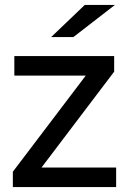

<svg xmlns="http://www.w3.org/2000/svg" viewBox="-20 -757 522 777"><path d="M450 -79H148L442 -467V-530H38V-451H327L32 -62V0H450ZM323 -737 187 -607H277L445 -737Z"/></svg>

Font: Rookery
Style: Regular
Weight: 400
Designer: Ryan Kimball / Julieta Ulanovsky
Foundry: Motorola Mobility LLC.
Version: Version 1.0